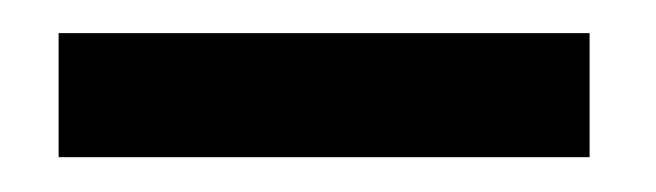

<svg xmlns="http://www.w3.org/2000/svg" viewBox="-20 -706 386 113"><path d="M14.5 -613.5V-686.5H327V-613.5Z"/></svg>

Font: Public Sans Thin Medium
Style: Regular
Weight: 500
Version: Version 2.001